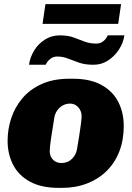

<svg xmlns="http://www.w3.org/2000/svg" viewBox="-20 -904 640 934"><path d="M266 10Q181 10 125.5 -20.5Q70 -51 43.5 -103Q17 -155 17 -219Q17 -275 34.5 -328.5Q52 -382 88.5 -425.5Q125 -469 182 -495Q239 -521 318 -521H335Q419 -521 474 -490.5Q529 -460 555.5 -408Q582 -356 582 -291Q582 -223 560.5 -167.5Q539 -112 499 -72.5Q459 -33 403.5 -11.5Q348 10 281 10ZM279 -111Q310 -111 330.5 -131.5Q351 -152 355 -181Q360 -209 365 -241Q370 -273 373.5 -300Q377 -327 377 -339Q377 -355 370 -368.5Q363 -382 350.5 -391Q338 -400 320 -400Q301 -400 284.5 -390.5Q268 -381 257.5 -365.5Q247 -350 244 -330Q235 -275 228.5 -232Q222 -189 222 -169Q222 -152 229.5 -138.5Q237 -125 250 -118Q263 -111 279 -111ZM187 -788 201 -884H569L555 -788ZM121 -589Q126 -625 146 -658Q166 -691 198.5 -711.5Q231 -732 271 -732Q310 -732 337.5 -722Q365 -712 390.5 -702Q416 -692 449 -692Q468 -692 482.5 -703.5Q497 -715 504 -732H585Q580 -696 559 -663.5Q538 -631 506 -610Q474 -589 435 -589Q394 -589 365 -599Q336 -609 311 -619Q286 -629 258 -629Q239 -629 224.5 -617.5Q210 -606 202 -589Z"/></svg>

Font: Chivo Mono Medium Black
Style: Italic
Weight: 900
Italic angle: -8.05°
Monospace: yes
Version: Version 1.008